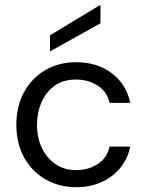

<svg xmlns="http://www.w3.org/2000/svg" viewBox="-20 -767 610 799"><path d="M297 12Q227 12 170.5 -20Q114 -52 81 -110.5Q48 -169 48 -248Q48 -325 80 -383.5Q112 -442 168 -475Q224 -508 297 -508Q385 -508 445.5 -462Q506 -416 522 -339H436Q426 -385 387 -410.5Q348 -436 296 -436Q243 -436 207 -410Q171 -384 152.5 -341Q134 -298 134 -248Q134 -193 155 -150Q176 -107 212.5 -83Q249 -59 296 -59Q348 -59 387 -84.5Q426 -110 436 -157H522Q512 -107 481 -69Q450 -31 403 -9.5Q356 12 297 12ZM188 -553V-620L398 -747V-670Z"/></svg>

Font: Rethink Sans
Style: Regular
Weight: 400
Designer: The Rethink Sans project authors (Hans Thiessen). DM Sans designed by Colophon Foundry.
Foundry: Rethink Communications LLC
Version: Version 1.001